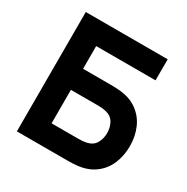

<svg xmlns="http://www.w3.org/2000/svg" viewBox="-164 -862 978 1003"><g transform="rotate(30 325.0 -360.0)"><path d="M70 0V-720H564V-593H206V-456H374Q405.5 -456 434 -453Q494 -446.5 536 -415.2Q578 -384 599 -335.2Q620 -286.5 620 -228Q620 -169 599.2 -120.5Q578.5 -72 536.5 -40.8Q494.5 -9.5 434 -3Q405.5 0 374 0ZM368 -127Q395.5 -127 414 -131Q451.5 -139 467.2 -166.2Q483 -193.5 483 -228Q483 -262.5 467.2 -289.8Q451.5 -317 414 -325Q395.5 -329 368 -329H206V-127Z"/></g></svg>

Font: Hauora ExtraBold
Style: Regular
Weight: 800
Designer: Wayne Shih
Foundry: WCYS
Version: Version 1.001